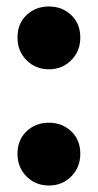

<svg xmlns="http://www.w3.org/2000/svg" viewBox="-20 -565 302 593"><path d="M34 -449Q34 -492 62 -518.5Q90 -545 131 -545Q172 -545 200 -518.5Q228 -492 228 -449Q228 -407 200 -379Q172 -351 131 -351Q90 -351 62 -379Q34 -407 34 -449ZM34 -90Q34 -133 62 -159.5Q90 -186 131 -186Q172 -186 200 -159.5Q228 -133 228 -90Q228 -48 200 -20Q172 8 131 8Q90 8 62 -20Q34 -48 34 -90Z"/></svg>

Font: mBank
Style: Bold
Weight: 700
Designer: Julieta Ulanovsky
Foundry: Julieta Ulanovsky
Version: Version 7.200